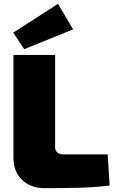

<svg xmlns="http://www.w3.org/2000/svg" viewBox="-20 -976 597 1000"><path d="M267 -690V-208Q267 -192 278.5 -182Q290 -172 309 -172H541L551 -10Q474 0 386.5 2Q299 4 214 4Q139 4 94.5 -39.5Q50 -83 50 -153V-690ZM282 -956 361 -823 106 -720 49 -806Z"/></svg>

Font: Exo 2 Black
Style: Regular
Weight: 900
Designer: Natanael Gama
Foundry: Natanael Gama
Version: Version 2.010